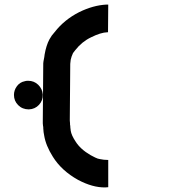

<svg xmlns="http://www.w3.org/2000/svg" viewBox="-20 -819 842 839"><path d="M453 -799 452 -678H449Q420 -677 378 -656Q338 -637 309 -600L299 -587Q292 -572 289 -558L287 -540Q285 -309 285 -297V-292L286 -280V-275L287 -269Q287 -265 287.5 -260.5Q288 -256 288.5 -253Q289 -250 289 -248Q292 -228 310 -201Q331 -167 376 -141Q400 -128 407 -126Q413 -124 434 -121L453 -120V-1L440 0Q385 1 321 -33Q249 -73 211 -134Q180 -183 173 -227Q170 -240 169 -259V-264L168 -269L167 -280V-287V-290L169 -539V-542L170 -551Q172 -561 173.5 -569.5Q175 -578 175 -581Q182 -621 196 -647Q205 -664 219 -679Q261 -733 326 -766Q387 -796 445 -799ZM103 -466Q129 -466 147 -448.5Q165 -431 167 -406Q168 -380 150.5 -361Q133 -342 106 -341Q78 -341 59.5 -359.5Q41 -378 41 -404Q41 -425 54 -442.5Q67 -460 88 -464Q93 -466 103 -466Z"/></svg>

Font: FoundationLogo
Style: Medium
Weight: 500
Version: Version 0.3